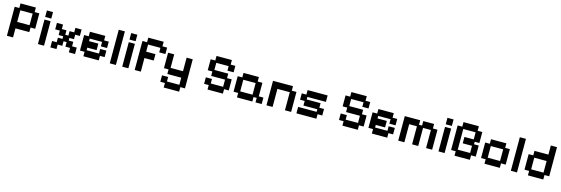

<svg xmlns="http://www.w3.org/2000/svg" viewBox="49 -2011 10445 3572"><g transform="rotate(15 5271.5 -225.0)"><path d="M61 11V-548H150V-636H446V-548H536V-251H446V-163H179V11ZM179 -288H417V-511H179Z M658 11V-461H776V11ZM658 -511V-636H776V-511Z M898 11V-113H987V-200H1075V-251H987V-337H898V-461H1016V-374H1105V-288H1165V-374H1254V-461H1373V-337H1283V-251H1195V-200H1283V-113H1373V11H1254V-75H1165V-163H1105V-75H1016V11Z M1534 11V-75H1445V-374H1534V-461H1830V-374H1920V-251H1801V-337H1563V-288H1742V-163H1563V-113H1801V-201H1920V-76H1830V11Z M2042 11V-636H2160V11Z M2282 11V-461H2400V11ZM2282 -511V-636H2400V-511Z M2522 11V-548H2611V-636H2907V-548H2997V-424H2878V-511H2640V-374H2819V-251H2640V11Z M3128 186V99H3039V-25H3157V62H3396V-75H3128V-163H3039V-461H3157V-200H3396V-461H3514V99H3425V186Z M3925 11V-75H3836V-200H3954V-113H4192V-251H3925V-337H3836V-548H3925V-636H4221V-548H4311V-424H4192V-511H3954V-374H4221V-288H4311V-75H4221V11Z M4492 11V-75H4403V-374H4492V-461H4788V-374H4879V-113H4968V11H4849V-75H4788V11ZM4521 -113H4759V-337H4521Z M5060 11V-461H5445V-374H5535V11H5416V-337H5178V11Z M5637 11V-113H5993V-163H5726V-251H5637V-374H5726V-461H6112V-337H5755V-288H6022V-200H6112V-75H6022V11Z M6523 11V-75H6434V-200H6552V-113H6790V-251H6523V-337H6434V-548H6523V-636H6819V-548H6909V-424H6790V-511H6552V-374H6819V-288H6909V-75H6819V11Z M7090 11V-75H7001V-374H7090V-461H7386V-374H7476V-251H7357V-337H7119V-288H7298V-163H7119V-113H7357V-201H7476V-76H7386V11Z M7598 11V-461H7895V-374H7954V-461H8163V-374H8251V11H8134V-337H7983V11H7865V-337H7716V11Z M8373 11V-461H8491V11ZM8373 -511V-636H8491V-511Z M8682 11V-75H8593V-548H8682V-636H8978V-548H9068V-337H8978V-288H9068V-75H8978V11ZM8711 -113H8949V-251H8770V-374H8949V-511H8711Z M9259 11V-75H9170V-374H9259V-461H9555V-374H9645V-75H9555V11ZM9288 -113H9526V-337H9288Z M9767 11V-636H9885V11Z M10096 11V-75H10007V-374H10096V-461H10364V-636H10483V-75H10392V11ZM10125 -113H10363V-337H10125Z"/></g></svg>

Font: Pixelify Sans SemiBold
Style: Regular
Weight: 600
Designer: Stefie Justprince
Foundry: Typecalism Foundryline
Version: Version 1.000